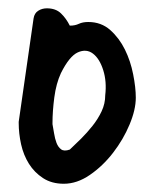

<svg xmlns="http://www.w3.org/2000/svg" viewBox="-20 -445 370 466"><path d="M25.4 -149.4 61.5 -400.4Q63.5 -413.1 72.8 -418.9Q82 -424.8 93.8 -424.8Q115.2 -424.8 127.9 -412.6Q140.6 -400.4 149.4 -382.8H150.4Q162.1 -382.8 171.4 -387.2Q180.7 -391.6 194.3 -391.6Q225.6 -391.6 247.6 -372.1Q269.5 -352.5 283.2 -324.7Q296.9 -296.9 303.2 -264.6Q309.6 -232.4 309.6 -208Q309.6 -178.7 294.4 -142.6Q279.3 -106.4 254.4 -74.2Q229.5 -42 198.2 -20.5Q167 1 134.8 1Q105.5 1 84.5 -12.7Q63.5 -26.4 50.3 -47.4Q37.1 -68.4 31.2 -94.7Q25.4 -121.1 25.4 -146.5ZM107.4 -143.6Q109.4 -133.8 111.3 -121.1Q113.3 -108.4 117.2 -98.1Q121.1 -87.9 128.4 -82.5Q135.7 -77.1 149.4 -82Q162.1 -93.8 176.8 -108.4Q191.4 -123 204.6 -139.6Q217.8 -156.2 226.6 -174.8Q235.4 -193.4 235.4 -213.9Q239.3 -247.1 230.5 -274.9Q221.7 -302.7 205.6 -314.9Q189.5 -327.1 168.9 -317.9Q148.4 -308.6 127.9 -267.6Q116.2 -242.2 111.8 -208.5Q107.4 -174.8 107.4 -146.5Z"/></svg>

Font: Covered By Your Grace
Style: Regular
Weight: 400
Designer: Kimberly Geswein
Foundry: Kimberly Geswein
Version: Version 1.0